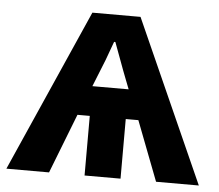

<svg xmlns="http://www.w3.org/2000/svg" viewBox="-44 -595 736 644"><g transform="rotate(5 324.0 -273.0)"><path d="M241.7 -546.4H403.8L647.9 0H503.9L426.8 -200.7H384.3V0H263.2V-200.7H221.7L143.6 0H0ZM373.5 -331.1Q367.2 -347.2 361.3 -362.8Q355.5 -378.4 350.1 -393.1L327.1 -455.1H322.8L299.8 -392.1Q282.7 -348.1 263.2 -300.8H385.3Z"/></g></svg>

Font: Viking Open Sans
Style: Bold
Weight: 700
Foundry: Ascender Corporation
Version: Version 2.001